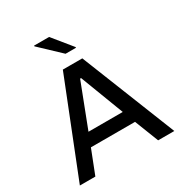

<svg xmlns="http://www.w3.org/2000/svg" viewBox="-205 -1061 1150 1213"><g transform="rotate(-30 370.0 -455.0)"><path d="M26 0 299 -688H441L715 0H597L529 -174H207L139 0ZM243 -267H493L372 -584H365ZM364 -766 217 -905V-910H327L440 -771V-766Z"/></g></svg>

Font: Saira SemiExpanded Medium
Style: Regular
Weight: 500
Width: 6
Designer: Hector Gatti with collaboration of the Omnibus-Type team
Foundry: Omnibus-Type
Version: Version 1.101